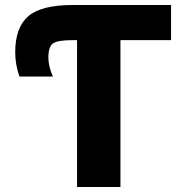

<svg xmlns="http://www.w3.org/2000/svg" viewBox="-20 -750 757 770"><path d="M289 -589H271Q210 -589 192 -575.5Q174 -562 174 -519Q174 -485 192 -443H58Q41 -491 41 -540Q41 -640 93.5 -685Q146 -730 273 -730H666V-589H463V0H289Z"/></svg>

Font: Mplus 1p ExtraBold
Style: Regular
Weight: 800
Version: Version 1.061